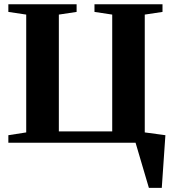

<svg xmlns="http://www.w3.org/2000/svg" viewBox="-20 -675 818 908"><path d="M664.6 -48.8 762.2 -35.6 745.1 213.4H684.1L621.1 0H19.5V-35.6L104 -48.8V-606L19.5 -618.7V-654.8H342.3V-618.7L258.3 -606V-53.7H510.7V-606L426.8 -618.7V-654.8H748.5V-618.7L664.6 -606Z"/></svg>

Font: Tinos
Style: Bold
Weight: 700
Designer: Steve Matteson
Foundry: Monotype Imaging Inc.
Version: Version 1.23